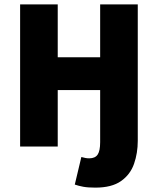

<svg xmlns="http://www.w3.org/2000/svg" viewBox="-20 -670 722 878"><path d="M416 188Q382 188 360.5 184Q339 180 322 174L352 48Q363 51 371 52.5Q379 54 388 54Q415 54 426.5 37Q438 20 438 -20V-258H244V0H72V-650H244V-408H438V-650H610V-26Q610 30 593 79Q576 128 533.5 158Q491 188 416 188Z"/></svg>

Font: Source Sans 3 Black
Style: Regular
Weight: 900
Designer: Paul D. Hunt
Foundry: Adobe
Version: Version 3.046;hotconv 1.0.118;makeotfexe 2.5.65603